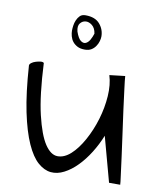

<svg xmlns="http://www.w3.org/2000/svg" viewBox="-72 -656 590 712"><g transform="rotate(10 223.5 -300.5)"><path d="M18.6 -378.9Q18.6 -383.8 24.9 -388.7Q31.2 -393.6 40.5 -396.5Q49.8 -399.4 58.6 -400.4Q67.4 -401.4 71.3 -397.5Q77.1 -276.4 94.2 -204.6Q111.3 -132.8 133.3 -99.6Q155.3 -66.4 180.7 -65.9Q206.1 -65.4 230.5 -87.4Q254.9 -109.4 275.9 -147.5Q296.9 -185.5 310.1 -229.5Q323.2 -273.4 326.2 -317.4Q329.1 -361.3 318.4 -395.5L377 -402.3Q377.9 -387.7 382.3 -354Q386.7 -320.3 392.1 -277.8Q397.5 -235.4 404.3 -189.5Q411.1 -143.6 416 -104Q420.9 -64.5 424.8 -36.6Q428.7 -8.8 428.7 -2H386.7L340.8 -170.9Q327.1 -136.7 307.6 -105.5Q288.1 -74.2 265.1 -50.8Q242.2 -27.3 216.8 -14.2Q191.4 -1 166.5 -3.4Q141.6 -5.9 118.2 -26.4Q94.7 -46.9 74.7 -91.3Q54.7 -135.7 40 -206.1Q25.4 -276.4 18.6 -378.9ZM153.3 -534.2Q153.3 -542 154.8 -552.7Q156.2 -563.5 160.6 -573.7Q165 -584 172.4 -591.3Q179.7 -598.6 193.4 -598.6Q229.5 -598.6 247.1 -578.1Q264.6 -557.6 264.6 -531.2Q264.6 -523.4 261.7 -513.2Q258.8 -502.9 252.4 -493.7Q246.1 -484.4 236.3 -478.5Q226.6 -472.7 211.9 -472.7Q195.3 -472.7 184.1 -478.5Q172.9 -484.4 166 -493.2Q159.2 -502 156.2 -513.2Q153.3 -524.4 153.3 -534.2ZM173.8 -534.2Q182.6 -508.8 192.9 -501.5Q203.1 -494.1 211.9 -498Q220.7 -502 227.1 -513.2Q233.4 -524.4 237.3 -537.1Q234.4 -557.6 222.2 -567.4Q210 -577.1 197.8 -576.2Q185.5 -575.2 177.2 -564.9Q168.9 -554.7 173.8 -534.2Z"/></g></svg>

Font: Annie Use Your Telescope
Style: Regular
Weight: 400
Designer: Kimberly Geswein
Foundry: Kimberly Geswein
Version: Version 1.002 2001